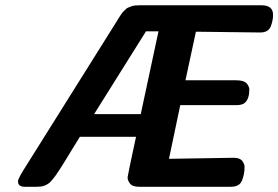

<svg xmlns="http://www.w3.org/2000/svg" viewBox="-20 -714 1064 734"><path d="M48.8 -21Q48.8 -32.2 83 -85L429.2 -637.2Q430.2 -639.2 434.1 -645.5Q438 -651.9 439.5 -653.8Q440.9 -655.8 445.1 -661.9Q449.2 -668 452.1 -670.4Q455.1 -672.9 460 -678Q464.8 -683.1 470 -685.1Q475.1 -687 481.4 -689.5Q487.8 -691.9 495.4 -692.9Q502.9 -693.8 512.2 -693.8H980Q1023.9 -693.8 1023.9 -657.2Q1023.9 -636.2 1015.1 -612.8Q1005.4 -589.8 975.1 -589.8L729 -592.8L689 -407.2H877.9Q896 -407.2 904.8 -404.8Q918.9 -401.9 926 -391.4Q933.1 -380.9 933.1 -372.1Q933.1 -336.9 917 -321.8Q907.2 -312 882.8 -312H668.9V-311L626 -106.9L873 -110.8Q897 -110.8 906 -98.9Q915 -86.9 915 -75.2Q915 -48.3 904.8 -22.9Q895 0 862.8 0H512.2Q486.3 0 477.1 -12Q467.8 -23.9 467.8 -36.1Q467.8 -42 500 -190.9H285.2Q271 -168 254.4 -140.9Q237.8 -113.8 229.5 -99.9Q221.2 -85.9 209.7 -68.4Q198.2 -50.8 192.6 -43Q187 -35.2 179 -25.6Q170.9 -16.1 165.5 -12.5Q160.2 -8.8 152.6 -5.4Q145 -2 137.5 -1Q129.9 0 120.1 0H74.2Q48.8 0 48.8 -21ZM339.8 -277.8H518.1L585.9 -594.2H538.1Z"/></svg>

Font: CMU Sans Serif
Style: BoldOblique
Weight: 700
Italic angle: -12°
Version: Version 0.7.0